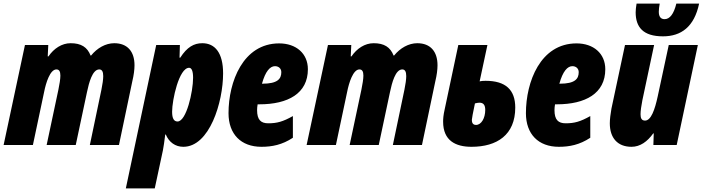

<svg xmlns="http://www.w3.org/2000/svg" viewBox="-33 -802 3887 1062"><path d="M-13 0H149L211 -293C221 -344 244 -418 279 -418C294 -418 301 -407 301 -384C301 -365 296 -335 290 -306L225 0H386L448 -292C459 -344 478 -418 516 -418C531 -418 538 -406 538 -381C538 -363 534 -335 528 -306L464 0H625L699 -353C707 -386 711 -417 711 -441C711 -518 671 -563 599 -563C551 -563 504 -536 471 -495H468C450 -541 416 -563 358 -563C309 -563 265 -534 235 -490H231L234 -553H105Z M663 240H823L868 30C871 13 877 -21 881 -58H884C902 -15 937 10 981 10C1126 10 1201 -237 1201 -396C1201 -510 1156 -563 1086 -563C1040 -563 1002 -542 964 -483H960L962 -553H831ZM949 -130C929 -130 919 -147 919 -184C919 -249 957 -427 1013 -427C1027 -427 1035 -409 1035 -372C1035 -295 998 -130 949 -130Z M1413 10C1472 10 1528 -1 1587 -40V-160C1532 -129 1499 -120 1451 -120C1410 -120 1389 -139 1389 -193C1389 -202 1390 -214 1392 -225H1402C1560 -225 1670 -285 1670 -419C1670 -506 1605 -562 1511 -562C1311 -562 1231 -349 1231 -176C1231 -60 1300 10 1413 10ZM1416 -339C1435 -408 1461 -436 1488 -436C1508 -436 1523 -423 1523 -403C1523 -366 1503 -339 1418 -339Z M1663 0H1825L1887 -293C1897 -344 1920 -418 1955 -418C1970 -418 1977 -407 1977 -384C1977 -365 1972 -335 1966 -306L1901 0H2062L2124 -292C2135 -344 2154 -418 2192 -418C2207 -418 2214 -406 2214 -381C2214 -363 2210 -335 2204 -306L2140 0H2301L2375 -353C2383 -386 2387 -417 2387 -441C2387 -518 2347 -563 2275 -563C2227 -563 2180 -536 2147 -495H2144C2126 -541 2092 -563 2034 -563C1985 -563 1941 -534 1911 -490H1907L1910 -553H1781Z M2575 10C2716 10 2817 -56 2817 -207C2817 -305 2764 -355 2653 -355C2640 -355 2627 -354 2620 -352L2663 -553H2502L2427 -199C2419 -164 2418 -144 2418 -129C2418 -24 2487 10 2575 10ZM2600 -111C2578 -111 2577 -130 2577 -140C2577 -146 2583 -178 2594 -230C2602 -232 2612 -234 2619 -234C2641 -234 2651 -221 2651 -194C2651 -148 2629 -111 2600 -111Z M3058 10C3117 10 3173 -1 3232 -40V-160C3177 -129 3144 -120 3096 -120C3055 -120 3034 -139 3034 -193C3034 -202 3035 -214 3037 -225H3047C3205 -225 3315 -285 3315 -419C3315 -506 3250 -562 3156 -562C2956 -562 2876 -349 2876 -176C2876 -60 2945 10 3058 10ZM3061 -339C3080 -408 3106 -436 3133 -436C3153 -436 3168 -423 3168 -403C3168 -366 3148 -339 3063 -339Z M3634 -601C3735 -601 3807 -654 3834 -782H3708C3694 -725 3672 -696 3643 -696C3621 -696 3611 -711 3611 -737C3611 -749 3613 -766 3616 -782H3488C3485 -766 3483 -745 3483 -734C3483 -652 3524 -601 3634 -601ZM3460 10C3508 10 3548 -19 3580 -64H3583L3581 0H3710L3827 -553H3666L3605 -269C3589 -195 3568 -135 3535 -135C3516 -135 3510 -148 3510 -170C3510 -188 3514 -217 3520 -247L3585 -553H3424L3349 -201C3344 -172 3340 -143 3340 -120C3340 -40 3382 10 3460 10Z"/></svg>

Font: Noto Sans UI Condensed Black
Style: Italic
Weight: 900
Width: 3
Italic angle: -192°
Designer: Monotype Design Team
Foundry: Monotype Imaging Inc.
Version: Version 1.901